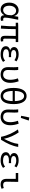

<svg xmlns="http://www.w3.org/2000/svg" viewBox="2656 -3630 987 6340"><g transform="rotate(90 3150.0 -459.5)"><path d="M66 -274C66 -88 158 14 294 14C370 14 429 -22 478 -101H482C483 -21 528 14 596 14C629 14 655 7 670 -2L657 -77C645 -72 630 -69 617 -69C586 -69 561 -89 561 -127C561 -230 602 -419 632 -567H533L510 -435H507C474 -544 395 -581 319 -581C187 -581 66 -469 66 -274ZM476 -243C469 -149 393 -70 315 -70C224 -70 169 -144 169 -274C169 -422 251 -498 336 -498C386 -498 454 -471 484 -349Z M1161 -131C1161 -38 1195 14 1286 14C1315 14 1335 7 1352 1L1339 -75C1323 -71 1315 -69 1307 -69C1271 -69 1255 -84 1255 -124C1255 -178 1256 -358 1263 -485H1369V-567H812L731 -562V-485H848C848 -334 843 -167 825 0L924 6C935 -159 941 -327 941 -485H1166C1166 -362 1161 -188 1161 -131Z M1505 -157C1505 -50 1607 14 1774 14C1870 14 1942 -3 2024 -66L1981 -133C1915 -79 1853 -66 1784 -66C1664 -66 1605 -104 1605 -166C1605 -227 1662 -260 1777 -260C1805 -260 1833 -259 1867 -256V-333C1838 -331 1817 -330 1793 -330C1682 -330 1632 -365 1632 -416C1632 -473 1687 -502 1782 -502C1849 -502 1909 -484 1966 -442L2006 -509C1941 -557 1863 -581 1779 -581C1636 -581 1533 -532 1533 -429C1533 -375 1568 -327 1635 -302V-298C1562 -278 1505 -237 1505 -157Z M2196 -231C2196 -68 2289 14 2443 14C2604 14 2715 -98 2715 -303C2715 -397 2696 -489 2664 -581L2567 -558C2602 -460 2614 -379 2614 -299C2614 -141 2542 -69 2445 -69C2361 -69 2290 -111 2290 -225C2290 -289 2297 -376 2297 -434C2297 -484 2296 -528 2288 -567H2191C2199 -508 2200 -456 2200 -410C2200 -351 2196 -290 2196 -231Z M3150 -844C2986 -844 2883 -697 2883 -418C2883 -120 2986 14 3150 14C3315 14 3417 -120 3417 -418C3417 -696 3315 -844 3150 -844ZM3150 -761C3243 -761 3311 -674 3318 -455H2983C2989 -674 3058 -761 3150 -761ZM3150 -69C3057 -69 2988 -148 2982 -384H3318C3312 -148 3244 -69 3150 -69Z M3803 -664 3872 -653 3960 -915 3858 -933ZM3596 -231C3596 -68 3689 14 3843 14C4004 14 4115 -98 4115 -303C4115 -397 4096 -489 4064 -581L3967 -558C4002 -460 4014 -379 4014 -299C4014 -141 3942 -69 3845 -69C3761 -69 3690 -111 3690 -225C3690 -289 3697 -376 3697 -434C3697 -484 3696 -528 3688 -567H3591C3599 -508 3600 -456 3600 -410C3600 -351 3596 -290 3596 -231Z M4254 -557C4357 -411 4455 -222 4497 0H4595C4720 -202 4800 -370 4831 -567H4731C4717 -416 4642 -248 4566 -102H4562C4530 -268 4439 -460 4353 -581Z M5005 -157C5005 -50 5107 14 5274 14C5370 14 5442 -3 5524 -66L5481 -133C5415 -79 5353 -66 5284 -66C5164 -66 5105 -104 5105 -166C5105 -227 5162 -260 5277 -260C5305 -260 5333 -259 5367 -256V-333C5338 -331 5317 -330 5293 -330C5182 -330 5132 -365 5132 -416C5132 -473 5187 -502 5282 -502C5349 -502 5409 -484 5466 -442L5506 -509C5441 -557 5363 -581 5279 -581C5136 -581 5033 -532 5033 -429C5033 -375 5068 -327 5135 -302V-298C5062 -278 5005 -237 5005 -157Z M5885 -192C5885 -57 5938 14 6066 14C6129 14 6173 0 6213 -17L6188 -91C6152 -76 6116 -69 6089 -69C6016 -69 5979 -104 5979 -185C5979 -296 5984 -440 5986 -567H5693V-486H5885Z"/></g></svg>

Font: Kawkab Mono Light
Style: Bold
Weight: 400
Monospace: yes
Designer: Abdullah Arif
Foundry: Abdullah Arif
Version: Version 1.000;PS 000.500;hotconv 1.0.88;makeotf.lib2.5.64775